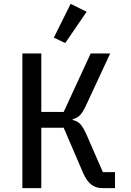

<svg xmlns="http://www.w3.org/2000/svg" viewBox="-20 -975 680 995"><path d="M96 -698H194V-395H310L450 -698H551L425 -427Q409 -392 393.5 -377Q378 -362 357 -358V-353Q381 -348 396 -332Q411 -316 429 -276L513 -83H576V0H511Q477 0 453 -18.5Q429 -37 411 -78L310 -313H194V0H96ZM318 -752 259 -780 346 -955 429 -914Z"/></svg>

Font: Writer
Style: Regular
Weight: 400
Monospace: yes
Designer: Mike Abbink, Paul van der Laan, Pieter van Rosmalen
Foundry: Bold Monday
Version: Version 2.001 2020